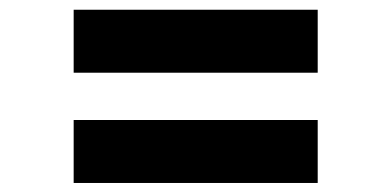

<svg xmlns="http://www.w3.org/2000/svg" viewBox="-20 -618 824 404"><path d="M135 -465H648.5V-597.5H135ZM135 -233H648.5V-365.5H135Z"/></svg>

Font: Spartan
Style: Bold
Weight: 700
Designer: Matt Bailey, Mirko Velimirovic
Foundry: Matt Bailey
Version: Version 1.003; ttfautohint (v1.8.3)